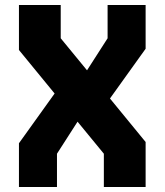

<svg xmlns="http://www.w3.org/2000/svg" viewBox="-20 -750 660 770"><path d="M396.5 0H564V-180.5L421 -355L564 -554.5V-730H411.5V-596.5L329 -468L223.5 -596.5V-730H56V-549.5L199 -375L56 -175.5V0H208.5V-133.5L291 -262L396.5 -133.5Z"/></svg>

Font: Monaspace Krypton ExtraBold
Style: Regular
Weight: 800
Designer: Riley Cran & the Lettermatic Team
Foundry: Lettermatic
Version: Version 1.101 (Monaspace Krypton)